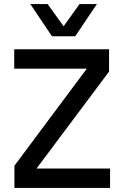

<svg xmlns="http://www.w3.org/2000/svg" viewBox="-20 -922 609 942"><path d="M50.8 0V-108.9L405.8 -585H49.8V-680.2H515.1V-570.8L159.2 -95.2H520V0ZM128.9 -901.9H213.9L292 -793L370.1 -901.9H455.1L349.1 -744.1H234.9Z"/></svg>

Font: TASA Orbiter Deck Medium
Style: Regular
Weight: 500
Designer: Weizhong Zhang
Version: Version 1.000;Glyphs 3.1.2 (3151)